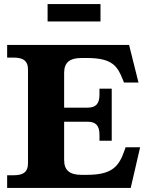

<svg xmlns="http://www.w3.org/2000/svg" viewBox="-20 -920 726 940"><path d="M409 -393H294V-563C294 -613 320 -636 379 -636H406C530 -636 555 -596 581 -531L587 -516H658L612 -700H15V-638H48C96 -638 117 -620 117 -580V-120C117 -80 96 -62 48 -62H15V0H620L666 -199H595L589 -182C563 -109 533 -64 406 -64H379C320 -64 294 -87 294 -137V-324H409C449 -324 467 -305 467 -261V-231H527V-486H467V-456C467 -412 449 -393 409 -393ZM213 -815H472V-900H213Z"/></svg>

Font: LT Superior Serif ExtraBold
Style: Regular
Weight: 800
Designer: Daniel Lyons
Foundry: LyonsType
Version: Version 2.120;FEAKit 1.0